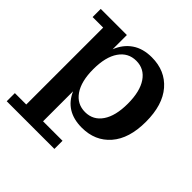

<svg xmlns="http://www.w3.org/2000/svg" viewBox="-184 -673 1018 1018"><g transform="rotate(45 325.5 -163.5)"><path d="M9.8 190.9V129.9H95.2V-446.8H16.1V-507.8H211.9V-400.9Q233.9 -457 278.6 -487.5Q323.2 -518.1 389.2 -518.1Q489.7 -518.1 549.3 -449.2Q608.9 -380.4 608.9 -253.9Q608.9 -128.4 549.3 -59.8Q489.7 8.8 390.1 8.8Q266.6 8.8 221.2 -95.2V129.9H367.2V190.9ZM344.2 -62Q404.3 -62 438.7 -112.3Q473.1 -162.6 473.1 -253.9Q473.1 -345.7 438.7 -396.2Q404.3 -446.8 344.2 -446.8Q283.7 -446.8 248.8 -396.2Q213.9 -345.7 213.9 -253.9Q213.9 -162.6 248.8 -112.3Q283.7 -62 344.2 -62Z"/></g></svg>

Font: Montagu Slab 144pt Medium
Style: Regular
Weight: 500
Designer: Florian Karsten
Foundry: Florian Karsten
Version: Version 1.000